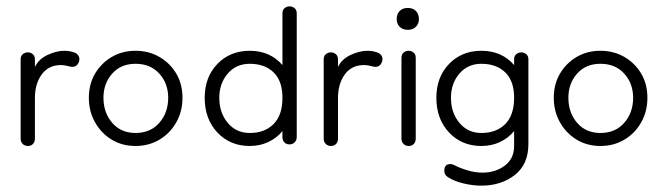

<svg xmlns="http://www.w3.org/2000/svg" viewBox="-20 -450 2090 605"><path d="M90 -141V-13Q90 -3 84 3.5Q78 10 68 10Q58 10 51.5 3.5Q45 -3 45 -13V-263Q45 -274 52 -279.5Q59 -285 68 -285Q76 -285 83 -279.5Q90 -274 90 -263V-239Q102 -264 130 -277Q158 -290 183 -290Q198 -290 213 -285Q223 -282 227.5 -274Q232 -266 229 -256Q222 -236 202 -240Q184 -245 172 -245Q133 -245 111.5 -215.5Q90 -186 90 -141Z M407 10Q365 10 332 -10Q299 -30 279.5 -64.5Q260 -99 260 -142Q260 -185 279.5 -218Q299 -251 332 -270.5Q365 -290 407 -290Q449 -290 482.5 -270.5Q516 -251 535.5 -218Q555 -185 555 -142Q555 -99 535.5 -64.5Q516 -30 482.5 -10Q449 10 407 10ZM407 -31Q454 -31 482 -63Q510 -95 510 -142Q510 -187 482 -218Q454 -249 407 -249Q361 -249 333.5 -218Q306 -187 306 -142Q306 -95 333.5 -63Q361 -31 407 -31Z M767 10Q705 10 665 -32.5Q625 -75 625 -142Q625 -207 665 -248.5Q705 -290 767 -290Q831 -290 870 -245V-408Q870 -419 877 -424.5Q884 -430 892 -430Q901 -430 908 -424.5Q915 -419 915 -408V-18Q915 -8 908.5 -1.5Q902 5 892 5Q882 5 876 -1.5Q870 -8 870 -18V-37Q852 -15 825.5 -2.5Q799 10 767 10ZM767 -31Q814 -31 842 -59Q870 -87 870 -142Q870 -195 842 -222Q814 -249 767 -249Q724 -249 697.5 -218Q671 -187 671 -142Q671 -95 697.5 -63Q724 -31 767 -31Z M1045 -141V-13Q1045 -3 1039 3.5Q1033 10 1023 10Q1013 10 1006.5 3.5Q1000 -3 1000 -13V-263Q1000 -274 1007 -279.5Q1014 -285 1023 -285Q1031 -285 1038 -279.5Q1045 -274 1045 -263V-239Q1057 -264 1085 -277Q1113 -290 1138 -290Q1153 -290 1168 -285Q1178 -282 1182.5 -274Q1187 -266 1184 -256Q1177 -236 1157 -240Q1139 -245 1127 -245Q1088 -245 1066.5 -215.5Q1045 -186 1045 -141Z M1268 10Q1258 10 1251.5 3.5Q1245 -3 1245 -13V-268Q1245 -279 1252 -284.5Q1259 -290 1268 -290Q1276 -290 1283 -284.5Q1290 -279 1290 -268V-13Q1290 -3 1284 3.5Q1278 10 1268 10ZM1265 -356Q1249 -356 1239.5 -365.5Q1230 -375 1230 -390Q1230 -406 1239.5 -415.5Q1249 -425 1265 -425Q1281 -425 1290.5 -415.5Q1300 -406 1300 -390Q1300 -375 1290.5 -365.5Q1281 -356 1265 -356Z M1497 135Q1470 135 1440.5 128Q1411 121 1391 108Q1380 101 1380 88Q1380 67 1399 67Q1406 67 1413 71Q1430 80 1454 87Q1478 94 1500 94Q1541 94 1570.5 72Q1600 50 1600 10V-37Q1582 -15 1555.5 -2.5Q1529 10 1497 10Q1435 10 1395 -32.5Q1355 -75 1355 -142Q1355 -207 1395 -248.5Q1435 -290 1497 -290Q1561 -290 1600 -245V-263Q1600 -274 1607 -279.5Q1614 -285 1623 -285Q1631 -285 1638 -279.5Q1645 -274 1645 -263V4Q1645 68 1602 101.5Q1559 135 1497 135ZM1497 -31Q1544 -31 1572 -59Q1600 -87 1600 -142Q1600 -195 1572 -222Q1544 -249 1497 -249Q1454 -249 1427.5 -218Q1401 -187 1401 -142Q1401 -95 1427.5 -63Q1454 -31 1497 -31Z M1872 10Q1830 10 1797 -10Q1764 -30 1744.5 -64.5Q1725 -99 1725 -142Q1725 -185 1744.5 -218Q1764 -251 1797 -270.5Q1830 -290 1872 -290Q1914 -290 1947.5 -270.5Q1981 -251 2000.5 -218Q2020 -185 2020 -142Q2020 -99 2000.5 -64.5Q1981 -30 1947.5 -10Q1914 10 1872 10ZM1872 -31Q1919 -31 1947 -63Q1975 -95 1975 -142Q1975 -187 1947 -218Q1919 -249 1872 -249Q1826 -249 1798.5 -218Q1771 -187 1771 -142Q1771 -95 1798.5 -63Q1826 -31 1872 -31Z"/></svg>

Font: Dongle Light
Style: Regular
Weight: 300
Designer: Yanghee Ryu
Foundry: Yanghee Ryu
Version: Version 2.000